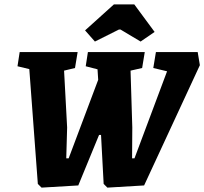

<svg xmlns="http://www.w3.org/2000/svg" viewBox="-20 -849 934 878"><path d="M894 -551 639 -1 471 9 454 -8 442 -232H433L338 -1L170 9L153 -8L114 -533L60 -546L70 -611H335L323 -538L273 -526L287 -266L283 -125H294L429 -484L426 -532L372 -546L382 -611H642L630 -538L577 -526L585 -266L584 -125H595L744 -523L681 -538L693 -611H884ZM369 -710 501 -829H594L687 -703L623 -659L531 -714H524L414 -659Z"/></svg>

Font: Grenze ExtraBold
Style: Italic
Weight: 800
Italic angle: -10°
Designer: Renata Polastri
Foundry: Omnibus-Type
Version: Version 1.002; ttfautohint (v1.8)